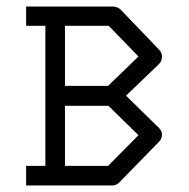

<svg xmlns="http://www.w3.org/2000/svg" viewBox="-20 -617 580 588"><path d="M119 -109V-538H60V-597H326Q337.5 -597 348 -589L468 -464Q476 -456 476 -444Q476 -430 467 -421L366 -324L467 -225Q476 -216 476 -205Q476 -192 467 -183L345 -58Q336 -49 324 -49H60V-109ZM312 -293H179V-109H311L404 -203ZM311 -354 404 -444 313 -538H179V-354Z"/></svg>

Font: IBM 3270
Style: Regular
Weight: 400
Monospace: yes
Version: Version 2.3.1